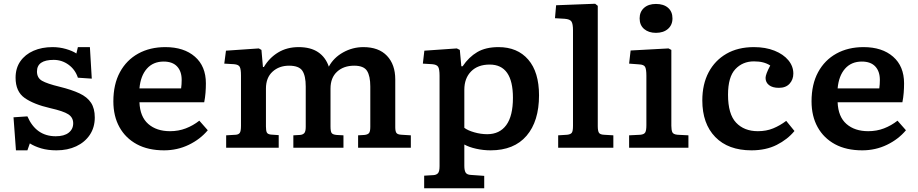

<svg xmlns="http://www.w3.org/2000/svg" viewBox="-20 -787 4893 1023"><path d="M65 14 52 -162 126 -167Q172 -61 277 -61Q322 -61 346 -80Q370 -99 370 -130Q370 -161 344 -178Q318 -195 247 -211Q160 -231 111.5 -265Q63 -299 63 -373Q63 -424 88.5 -460.5Q114 -497 158.5 -516.5Q203 -536 260 -536Q297 -536 331.5 -526Q366 -516 387 -502L395 -536H459L469 -368L395 -373Q381 -416 345.5 -442Q310 -468 266 -468Q177 -468 177 -406Q177 -372 204 -356.5Q231 -341 297 -325Q362 -309 403.5 -289.5Q445 -270 465 -239.5Q485 -209 485 -161Q485 -108 458.5 -68.5Q432 -29 386 -7.5Q340 14 281 14Q235 14 199.5 3.5Q164 -7 139 -23L126 14Z M854 14Q769 14 709 -18.5Q649 -51 616.5 -109.5Q584 -168 584 -247Q584 -338 619 -402.5Q654 -467 716.5 -501.5Q779 -536 861 -536Q960 -536 1018.5 -485Q1077 -434 1077 -343Q1077 -318 1075 -292.5Q1073 -267 1068 -242H723Q726 -165 770 -126.5Q814 -88 886 -88Q931 -88 970 -103Q1009 -118 1042 -144L1087 -93Q1047 -45 986 -15.5Q925 14 854 14ZM723 -316H945Q948 -338 948 -361Q948 -407 923.5 -433Q899 -459 852 -459Q796 -459 762.5 -421Q729 -383 723 -316Z M1185 0V-66L1236 -69Q1251 -70 1257.5 -79Q1264 -88 1264 -117V-385Q1264 -418 1257.5 -430.5Q1251 -443 1227 -445L1175 -448L1184 -517L1359 -529L1373 -521L1381 -430H1386Q1415 -479 1462 -507.5Q1509 -536 1571 -536Q1635 -536 1675 -509Q1715 -482 1732 -432Q1758 -480 1808.5 -508Q1859 -536 1916 -536Q1998 -536 2042 -489.5Q2086 -443 2086 -364V-109Q2086 -88 2092 -79Q2098 -70 2120 -69L2169 -66V0H1888V-66L1922 -68Q1940 -70 1946.5 -78.5Q1953 -87 1953 -111V-326Q1953 -382 1935.5 -409.5Q1918 -437 1867 -437Q1811 -437 1776 -405Q1741 -373 1741 -315V-113Q1741 -88 1746.5 -79Q1752 -70 1773 -68L1810 -66V0H1543V-66L1578 -68Q1593 -69 1601 -77.5Q1609 -86 1609 -111V-326Q1609 -383 1591 -410Q1573 -437 1520 -437Q1467 -437 1432 -405Q1397 -373 1397 -315V-113Q1397 -91 1401.5 -81.5Q1406 -72 1423 -70L1465 -67V0Z M2240 216V149L2290 146Q2305 145 2313.5 136Q2322 127 2322 98V-383Q2322 -419 2314.5 -431Q2307 -443 2283 -445L2233 -448L2241 -517L2414 -529L2430 -521L2438 -434H2445Q2478 -483 2523 -509.5Q2568 -536 2636 -536Q2737 -536 2794.5 -469.5Q2852 -403 2852 -279Q2852 -141 2785.5 -63.5Q2719 14 2594 14Q2555 14 2517 5.5Q2479 -3 2454 -17V97Q2454 121 2461 132.5Q2468 144 2489 145L2560 150V216ZM2576 -72Q2642 -72 2677.5 -120.5Q2713 -169 2713 -266Q2713 -443 2589 -443Q2526 -443 2490 -406.5Q2454 -370 2454 -309V-106Q2472 -92 2507 -82Q2542 -72 2576 -72Z M2954 0V-66L3002 -69Q3020 -71 3026.5 -79.5Q3033 -88 3033 -117V-626Q3033 -659 3025 -672Q3017 -685 2988 -687L2937 -690L2943 -759L3151 -767L3165 -756V-115Q3165 -90 3171 -80Q3177 -70 3198 -69L3248 -66V0Z M3475 -612Q3436 -612 3412 -632.5Q3388 -653 3388 -689Q3388 -724 3411.5 -745Q3435 -766 3475 -766Q3516 -766 3539.5 -745.5Q3563 -725 3563 -689Q3563 -654 3539 -633Q3515 -612 3475 -612ZM3332 0V-66L3392 -69Q3412 -71 3418 -81.5Q3424 -92 3424 -120V-384Q3424 -417 3417.5 -430Q3411 -443 3385 -444L3332 -448L3340 -518L3542 -529L3557 -521V-117Q3557 -95 3562 -83Q3567 -71 3590 -69L3648 -66V0Z M3984 14Q3860 14 3791 -57Q3722 -128 3722 -252Q3722 -338 3755.5 -401.5Q3789 -465 3850.5 -500.5Q3912 -536 3997 -536Q4059 -536 4106.5 -517Q4154 -498 4180.5 -466Q4207 -434 4207 -395Q4207 -363 4187 -341Q4167 -319 4130 -319Q4096 -319 4077.5 -333.5Q4059 -348 4059 -372Q4059 -391 4084 -438Q4067 -449 4046 -454.5Q4025 -460 3997 -460Q3937 -460 3898 -418.5Q3859 -377 3859 -282Q3859 -179 3902 -133.5Q3945 -88 4018 -88Q4063 -88 4099.5 -103Q4136 -118 4169 -143L4213 -89Q4176 -44 4118.5 -15Q4061 14 3984 14Z M4574 14Q4489 14 4429 -18.5Q4369 -51 4336.5 -109.5Q4304 -168 4304 -247Q4304 -338 4339 -402.5Q4374 -467 4436.5 -501.5Q4499 -536 4581 -536Q4680 -536 4738.5 -485Q4797 -434 4797 -343Q4797 -318 4795 -292.5Q4793 -267 4788 -242H4443Q4446 -165 4490 -126.5Q4534 -88 4606 -88Q4651 -88 4690 -103Q4729 -118 4762 -144L4807 -93Q4767 -45 4706 -15.5Q4645 14 4574 14ZM4443 -316H4665Q4668 -338 4668 -361Q4668 -407 4643.5 -433Q4619 -459 4572 -459Q4516 -459 4482.5 -421Q4449 -383 4443 -316Z"/></svg>

Font: Literata 7pt SemiBold
Style: Regular
Weight: 600
Designer: Latin by Veronika Burian and Jose Scaglione. Greek by Irene Vlachou. Cyrillic by Vera Evstafieva.
Foundry: TypeTogether
Version: Version 3.002